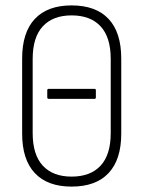

<svg xmlns="http://www.w3.org/2000/svg" viewBox="-20 -683 530 711"><path d="M160 -317Q155 -317 155 -323V-348Q155 -354 160 -354H331Q335 -354 335 -348V-323Q335 -317 331 -317ZM245 8Q156 8 109 -42Q62 -92 62 -188V-466Q62 -563 109 -613Q156 -663 245 -663Q335 -663 382 -613Q429 -563 429 -466V-188Q429 -92 382 -42Q335 8 245 8ZM245 -29Q315 -29 352.5 -69.5Q390 -110 390 -190V-465Q390 -545 352.5 -585.5Q315 -626 245 -626Q176 -626 138.5 -585.5Q101 -545 101 -465V-190Q101 -110 138.5 -69.5Q176 -29 245 -29Z"/></svg>

Font: Sofia Sans Condensed ExtraLight
Style: Regular
Weight: 250
Version: Version 4.100